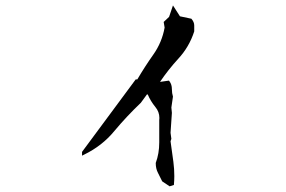

<svg xmlns="http://www.w3.org/2000/svg" viewBox="-20 -735 1040 697"><path d="M545.4 -142.6V-143.6Q558.1 -177.7 558.1 -217.8V-299.3Q558.6 -303.2 558.6 -306.6Q558.6 -329.1 543.9 -346.7Q526.4 -368.2 516.6 -391.6L513.7 -392.6L491.2 -361.8Q439.5 -312.5 395.5 -259.8Q351.1 -205.6 285.6 -173.8L277.8 -169.9V-181.6V-183.6L472.7 -446.8H475.6H478.5Q505.4 -492.7 536.6 -536.9Q567.9 -581.1 577.6 -634.8L574.2 -655.3L593.8 -673.8L607.9 -715.3L633.3 -675.8L674.8 -667Q680.2 -660.6 682.6 -654.8Q685.1 -648.9 685.1 -642.6V-621.1Q667 -564.5 626.5 -521Q590.8 -481.9 561 -438H563L593.3 -442.4L595.2 -439.9Q604 -428.7 604 -411.1Q604 -396.5 607.9 -384.3L602.1 -344.7L604 -325.2L599.1 -252.9L602.1 -231L599.1 -222.2L609.4 -147.5Q612.8 -121.6 612.8 -95.7Q612.8 -81.5 611.3 -63.5L595.7 -58.6L568.8 -76.7Q561.5 -92.3 553.5 -107.4Q545.4 -122.6 545.4 -142.6Z"/></svg>

Font: Bakudai
Style: Medium
Weight: 500
Version: Version 1.48